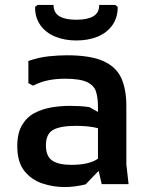

<svg xmlns="http://www.w3.org/2000/svg" viewBox="-20 -746 600 778"><path d="M392 0 377 -66V-313Q377 -350 369 -375Q361 -400 332.5 -413.5Q304 -427 243 -427Q208 -427 177 -421Q146 -415 114 -399L95 -409V-499Q139 -514 179 -518Q219 -522 251 -522Q346 -522 398.5 -498.5Q451 -475 471.5 -429.5Q492 -384 492 -316V-80L501 0ZM242 12Q196 12 152 -2.5Q108 -17 79 -53Q50 -89 50 -154Q50 -206 69 -238.5Q88 -271 119 -287.5Q150 -304 187 -310.5Q224 -317 262 -317Q281 -317 301.5 -316Q322 -315 342 -312L417 -270V-211Q390 -225 359 -230.5Q328 -236 288 -236Q224 -236 195 -219.5Q166 -203 166 -157Q166 -113 191.5 -95.5Q217 -78 269 -78Q334 -78 369 -98Q404 -118 420 -146L431 -107L327 1Q307 6 285 9Q263 12 242 12ZM289 -582Q242 -582 204 -597.5Q166 -613 144 -643.5Q122 -674 122 -718L132 -726H197Q197 -694 221 -680Q245 -666 289 -666Q334 -666 358 -680Q382 -694 382 -726H447L457 -718Q457 -674 435 -643.5Q413 -613 375.5 -597.5Q338 -582 289 -582Z"/></svg>

Font: AR One Sans SemiBold
Style: Regular
Weight: 600
Designer: Niteesh Yadav
Foundry: Niteesh Yadav
Version: Version 1.001;gftools[0.9.33]